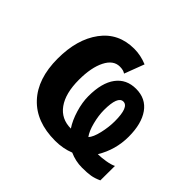

<svg xmlns="http://www.w3.org/2000/svg" viewBox="-134 -698 868 868"><g transform="rotate(45 300.0 -264.5)"><path d="M484.4 9.8Q443.4 9.8 405.3 -7.3Q362.8 9.8 312.5 9.8Q191.4 9.8 124.8 -61.5Q58.1 -132.8 58.1 -261.2Q58.1 -384.8 114.7 -461.2Q171.4 -537.6 272 -537.6Q313.5 -537.6 354.5 -520.5L318.4 -425.3Q306.2 -434.6 282.7 -434.6Q241.7 -434.6 217.8 -387.2Q193.8 -339.8 193.8 -261.2Q193.8 -174.8 228 -127.2Q262.2 -79.6 324.2 -79.6Q303.2 -110.8 289.8 -155.5Q276.4 -200.2 276.4 -239.3Q276.4 -324.7 310.3 -370.1Q344.2 -415.5 405.8 -415.5Q468.3 -415.5 501.7 -368.4Q535.2 -321.3 535.2 -238.3Q535.2 -155.3 492.2 -84Q513.7 -84 541.5 -88.6Q569.3 -93.3 584.5 -101.1L584 -8.3Q559.6 2.9 539.1 6.3Q518.6 9.8 484.4 9.8ZM441.4 -243.7Q441.4 -334 405.8 -334Q370.6 -334 370.6 -244.6Q370.6 -210 380.9 -169.9Q391.1 -129.9 407.2 -108.4Q422.4 -124.5 431.9 -165.3Q441.4 -206.1 441.4 -243.7Z"/></g></svg>

Font: Cousine
Style: Bold
Weight: 700
Monospace: yes
Designer: Steve Matteson
Foundry: Ascender Corporation
Version: Version 1.20